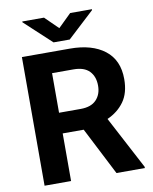

<svg xmlns="http://www.w3.org/2000/svg" viewBox="-97 -973 834 1045"><g transform="rotate(-10 320.5 -450.5)"><path d="M460.9 0 326.2 -263.2H210V0H63.5V-710.9H328.6Q450.7 -710.9 521 -656.2Q591.3 -601.6 591.3 -496.6Q591.3 -419.9 556.9 -372.1Q522.5 -324.2 463.9 -298.3L617.7 -6.8V0ZM328.6 -596.2H210V-377.4H329.6Q387.2 -377.4 416 -407.5Q444.8 -437.5 444.8 -485.8Q444.8 -536.6 416 -566.4Q387.2 -596.2 328.6 -596.2ZM219.2 -901.4 291.5 -830.6 363.8 -901.4H483.9V-896.5L336.4 -759.8H247.1L99.1 -897V-901.4Z"/></g></svg>

Font: Vazirmatn FD
Style: Bold
Weight: 700
Designer: Saber Rastikerdar
Foundry: Saber Rastikerdar
Version: Version 33.001